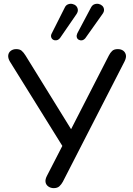

<svg xmlns="http://www.w3.org/2000/svg" viewBox="-20 -966 687 993"><path d="M258 7Q242 7 230 -1.5Q218 -10 215.5 -24Q213 -38 223 -57L312 -230V-196L31 -648Q21 -665 22.5 -679.5Q24 -694 35.5 -703Q47 -712 64 -712Q82 -712 92 -703.5Q102 -695 112 -679L358 -281H339L543 -679Q550 -693 560 -702.5Q570 -712 589 -712Q606 -712 617 -704Q628 -696 631 -682Q634 -668 624 -648L305 -26Q298 -13 287.5 -3Q277 7 258 7ZM291 -770Q283 -760 273.5 -758Q264 -756 256 -760Q248 -764 245 -773Q242 -782 247 -792L314 -925Q320 -939 331.5 -943.5Q343 -948 354.5 -945.5Q366 -943 373.5 -935.5Q381 -928 382.5 -916.5Q384 -905 375 -892ZM421 -768Q413 -759 404 -757.5Q395 -756 387 -760.5Q379 -765 377 -774Q375 -783 380 -794L450 -926Q457 -940 468.5 -944Q480 -948 491 -945.5Q502 -943 509.5 -935.5Q517 -928 518 -916.5Q519 -905 509 -892Z"/></svg>

Font: Nunito Medium
Style: Regular
Weight: 500
Designer: Vernon Adams
Foundry: Vernon Adams
Version: Version 3.602